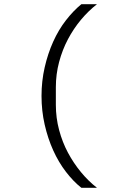

<svg xmlns="http://www.w3.org/2000/svg" viewBox="-20 -757 568 911"><path d="M177 -302Q177 -372 192 -437.5Q207 -503 232.5 -559.5Q258 -616 293 -661Q328 -706 366 -737H440Q399 -705 364 -663Q329 -621 302.5 -571Q276 -521 260.5 -463Q245 -405 245 -343V-260Q245 -198 260.5 -140Q276 -82 302.5 -32.5Q329 17 364 59.5Q399 102 440 134H366Q328 104 293 58.5Q258 13 232.5 -43.5Q207 -100 192 -165.5Q177 -231 177 -302Z"/></svg>

Font: PlemolJP
Style: Regular
Weight: 400
Monospace: yes
Version: v2.0.4; ttfautohint (v1.8.4.7-5d5b-dirty) -l 6 -r 45 -G 200 